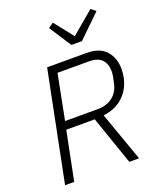

<svg xmlns="http://www.w3.org/2000/svg" viewBox="-167 -1042 961 1146"><g transform="rotate(-20 313.5 -468.5)"><path d="M165 -309 103 0H45L185 -698H435Q519 -698 559 -652.5Q599 -607 599 -538Q599 -478 575.5 -429.5Q552 -381 508.5 -350.5Q465 -320 404 -313L515 0H453L346 -309ZM176 -360H383Q443 -360 480.5 -391Q518 -422 528 -475Q533 -497 535.5 -510Q538 -523 538.5 -531.5Q539 -540 539 -547Q539 -590 514 -618Q489 -646 430 -646H232ZM434 -774H367L276 -914L308 -937L404 -816L547 -937L577 -913Z"/></g></svg>

Font: IBM Plex Sans Light
Style: Italic
Weight: 300
Italic angle: -11.31°
Designer: Mike Abbink, Paul van der Laan, Pieter van Rosmalen
Foundry: Bold Monday
Version: Version 3.201